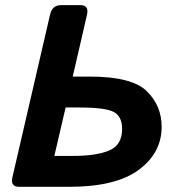

<svg xmlns="http://www.w3.org/2000/svg" viewBox="-20 -720 699 740"><path d="M53.7 0Q19.5 0 27.8 -36.6L172.9 -663.6Q181.2 -700.2 215.3 -700.2H289.6Q323.7 -700.2 315.4 -663.6L260.3 -424.8H326.2Q488.3 -424.8 545.7 -368.7Q603 -312.5 603 -231.4Q603 -130.4 514.4 -65.2Q425.8 0 247.6 0ZM189.5 -119.1H260.7Q353.5 -119.1 402.1 -140.6Q450.7 -162.1 450.7 -223.1Q450.7 -271 418.7 -288.3Q386.7 -305.7 284.7 -305.7H232.9Z"/></svg>

Font: Istok
Style: Bold Italic
Weight: 700
Italic angle: -13°
Designer: Andrey V. Panov
Foundry: Andrey V. Panov
Version: Version 1.0.3